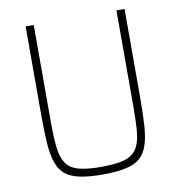

<svg xmlns="http://www.w3.org/2000/svg" viewBox="-79 -760 777 839"><g transform="rotate(-10 309.5 -340.0)"><path d="M310 8Q250 8 209.5 -0.5Q169 -9 145 -28.5Q121 -48 109 -83Q97 -118 93.5 -169.5Q90 -221 90 -294V-688H126V-264Q126 -192 131 -146Q136 -100 153.5 -73.5Q171 -47 208.5 -36.5Q246 -26 310 -26Q375 -26 411.5 -36.5Q448 -47 466 -73.5Q484 -100 488.5 -146Q493 -192 493 -264V-688H529V-294Q529 -221 525.5 -169.5Q522 -118 510 -83Q498 -48 474.5 -28.5Q451 -9 410.5 -0.5Q370 8 310 8Z"/></g></svg>

Font: Saira SemiCondensed Thin
Style: Regular
Weight: 250
Width: 4
Designer: Hector Gatti with collaboration of the Omnibus-Type team
Foundry: Omnibus-Type
Version: Version 1.101